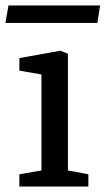

<svg xmlns="http://www.w3.org/2000/svg" viewBox="-46 -684 387 704"><path d="M25 0V-45L106 -59V-411L25 -425V-471L175 -498L203 -487V-59L278 -45V0ZM-26 -600 -15 -664H321L311 -600Z"/></svg>

Font: Faustina Light Medium
Style: Regular
Weight: 500
Version: Version 1.200